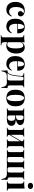

<svg xmlns="http://www.w3.org/2000/svg" viewBox="2319 -3134 996 5674"><g transform="rotate(90 2817.0 -297.0)"><path d="M284 -531Q323 -531 355.5 -522.5Q388 -514 409 -501Q435 -485 449.5 -461.5Q464 -438 464 -407Q464 -372 442 -349.5Q420 -327 385 -327Q350 -327 329 -347Q308 -367 308 -401Q308 -433 328 -454.5Q348 -476 374 -483Q366 -493 350 -500Q334 -507 314 -507Q283 -507 259.5 -489Q236 -471 220 -439Q204 -407 195.5 -364Q187 -321 187 -270Q187 -193 206.5 -149Q226 -105 256.5 -87Q287 -69 320 -69Q339 -69 361.5 -75Q384 -81 407.5 -99Q431 -117 451 -150L468 -144Q457 -107 432 -70Q407 -33 367 -9.5Q327 14 269 14Q204 14 151.5 -14.5Q99 -43 67.5 -102.5Q36 -162 36 -256Q36 -346 68.5 -407.5Q101 -469 157 -500Q213 -531 284 -531Z M778 -531Q866 -531 916 -479Q966 -427 966 -309H637L635 -328H840Q841 -377 834 -418.5Q827 -460 812 -485Q797 -510 772 -510Q737 -510 712.5 -466Q688 -422 683 -320L686 -314Q685 -302 684.5 -289Q684 -276 684 -262Q684 -193 703.5 -150Q723 -107 753 -87.5Q783 -68 814 -68Q835 -68 857.5 -74.5Q880 -81 903 -98.5Q926 -116 946 -148L964 -142Q952 -104 926 -68Q900 -32 860 -9Q820 14 764 14Q696 14 644 -15Q592 -44 562.5 -103Q533 -162 533 -253Q533 -346 564.5 -408Q596 -470 651.5 -500.5Q707 -531 778 -531Z M1228 -528V82Q1228 129 1252 144.5Q1276 160 1318 160V181Q1292 180 1246.5 178.5Q1201 177 1150 177Q1113 177 1077.5 178.5Q1042 180 1024 181V160Q1057 160 1070.5 146Q1084 132 1084 92V-408Q1084 -453 1070 -474.5Q1056 -496 1020 -496V-517Q1052 -514 1082 -514Q1123 -514 1160 -517.5Q1197 -521 1228 -528ZM1383 -531Q1434 -531 1474 -503.5Q1514 -476 1538 -420.5Q1562 -365 1562 -282Q1562 -209 1545.5 -154Q1529 -99 1498.5 -61.5Q1468 -24 1425.5 -5Q1383 14 1330 14Q1291 14 1259 0.5Q1227 -13 1210 -38L1220 -51Q1230 -33 1248.5 -23Q1267 -13 1291 -13Q1336 -13 1362 -43.5Q1388 -74 1399.5 -129.5Q1411 -185 1411 -262Q1411 -348 1400 -397Q1389 -446 1370 -467Q1351 -488 1324 -488Q1288 -488 1258.5 -460Q1229 -432 1225 -380L1220 -415Q1238 -472 1281.5 -501.5Q1325 -531 1383 -531Z M1882 -531Q1970 -531 2020 -479Q2070 -427 2070 -309H1741L1739 -328H1944Q1945 -377 1938 -418.5Q1931 -460 1916 -485Q1901 -510 1876 -510Q1841 -510 1816.5 -466Q1792 -422 1787 -320L1790 -314Q1789 -302 1788.5 -289Q1788 -276 1788 -262Q1788 -193 1807.5 -150Q1827 -107 1857 -87.5Q1887 -68 1918 -68Q1939 -68 1961.5 -74.5Q1984 -81 2007 -98.5Q2030 -116 2050 -148L2068 -142Q2056 -104 2030 -68Q2004 -32 1964 -9Q1924 14 1868 14Q1800 14 1748 -15Q1696 -44 1666.5 -103Q1637 -162 1637 -253Q1637 -346 1668.5 -408Q1700 -470 1755.5 -500.5Q1811 -531 1882 -531Z M2561 -516V-495Q2529 -495 2516 -480.5Q2503 -466 2503 -424V-93Q2503 -51 2520.5 -36Q2538 -21 2584 -21Q2580 14 2578.5 46Q2577 78 2577 95Q2577 113 2578 129.5Q2579 146 2580 157H2557Q2548 98 2532 63Q2516 28 2488.5 13Q2461 -2 2417 -2Q2395 -2 2374.5 -1.5Q2354 -1 2332 -0.5Q2310 0 2284 0Q2258 0 2226 0Q2182 0 2154.5 14.5Q2127 29 2111.5 63.5Q2096 98 2086 157H2063Q2065 146 2065.5 129.5Q2066 113 2066 95Q2066 78 2064.5 46Q2063 14 2059 -21H2293Q2329 -21 2344 -36Q2359 -51 2359 -93V-423Q2359 -465 2347 -480Q2335 -495 2305 -495H2296Q2265 -495 2256.5 -479.5Q2248 -464 2244 -423Q2240 -364 2233.5 -304Q2227 -244 2216.5 -189.5Q2206 -135 2187 -91Q2170 -53 2144.5 -30.5Q2119 -8 2084 -5L2078 -21Q2111 -21 2134 -43.5Q2157 -66 2168 -95Q2187 -139 2197.5 -193Q2208 -247 2214 -305.5Q2220 -364 2224 -423Q2227 -465 2206.5 -480Q2186 -495 2145 -495V-516Q2153 -515 2170.5 -514.5Q2188 -514 2212 -514Q2232 -514 2255 -515Q2278 -516 2311 -516Q2350 -516 2378 -514Q2406 -512 2437 -512Q2471 -512 2507 -513.5Q2543 -515 2561 -516Z M2876 -531Q2949 -531 3004 -504Q3059 -477 3090 -417Q3121 -357 3121 -258Q3121 -159 3090 -99.5Q3059 -40 3004 -13Q2949 14 2876 14Q2805 14 2749.5 -13Q2694 -40 2662.5 -99.5Q2631 -159 2631 -258Q2631 -357 2662.5 -417Q2694 -477 2749.5 -504Q2805 -531 2876 -531ZM2876 -511Q2836 -511 2809 -451.5Q2782 -392 2782 -258Q2782 -124 2809 -65Q2836 -6 2876 -6Q2917 -6 2943.5 -65Q2970 -124 2970 -258Q2970 -392 2943.5 -451.5Q2917 -511 2876 -511Z M3473 -516Q3549 -516 3593 -501Q3637 -486 3656 -459.5Q3675 -433 3675 -398Q3675 -343 3616 -304Q3557 -265 3432 -265Q3432 -265 3426 -266.5Q3420 -268 3413.5 -269.5Q3407 -271 3407 -271Q3458 -272 3484 -285Q3510 -298 3519.5 -323.5Q3529 -349 3529 -387Q3529 -417 3522.5 -441.5Q3516 -466 3497.5 -480.5Q3479 -495 3443 -495Q3414 -495 3402.5 -481Q3391 -467 3391 -423V-93Q3391 -49 3403 -35Q3415 -21 3446 -21Q3488 -21 3511 -37.5Q3534 -54 3542.5 -80.5Q3551 -107 3551 -137Q3551 -200 3521.5 -226Q3492 -252 3433 -252H3317Q3317 -252 3317 -261.5Q3317 -271 3317 -271H3452L3469 -269Q3555 -269 3605 -254Q3655 -239 3677 -210Q3699 -181 3699 -138Q3699 -98 3679 -66.5Q3659 -35 3612.5 -17.5Q3566 0 3487 0Q3456 0 3412 -2Q3368 -4 3320 -4Q3283 -4 3243 -2.5Q3203 -1 3183 0V-21Q3218 -21 3232.5 -36Q3247 -51 3247 -93V-423Q3247 -465 3232.5 -480Q3218 -495 3183 -495V-516Q3202 -515 3240.5 -513.5Q3279 -512 3314 -512Q3359 -512 3400.5 -514Q3442 -516 3473 -516Z M4363 -516V-495Q4328 -495 4313.5 -480Q4299 -465 4299 -423V-93Q4299 -51 4313.5 -36Q4328 -21 4363 -21V0Q4344 -1 4305.5 -2.5Q4267 -4 4231 -4Q4193 -4 4156.5 -2.5Q4120 -1 4101 0V-21Q4131 -21 4143 -36Q4155 -51 4155 -93V-423Q4155 -465 4143 -480Q4131 -495 4101 -495V-516Q4119 -515 4154 -513.5Q4189 -512 4225 -512Q4264 -512 4303.5 -513.5Q4343 -515 4363 -516ZM4018 -516V-495Q3989 -495 3976.5 -480Q3964 -465 3964 -423V-93Q3964 -51 3976.5 -36Q3989 -21 4018 -21V0Q4000 -1 3965.5 -2.5Q3931 -4 3894 -4Q3856 -4 3816 -2.5Q3776 -1 3756 0V-21Q3791 -21 3805.5 -36Q3820 -51 3820 -93V-423Q3820 -465 3805.5 -480Q3791 -495 3756 -495V-516Q3775 -515 3813.5 -513.5Q3852 -512 3888 -512Q3927 -512 3963.5 -513.5Q4000 -515 4018 -516ZM4167 -455 4184 -445 3946 -42 3929 -52Z M5286 -516V-495Q5251 -495 5236.5 -480Q5222 -465 5222 -423V-93Q5222 -51 5239.5 -36Q5257 -21 5298 -21Q5294 14 5292.5 46.5Q5291 79 5291 100Q5291 114 5292 130.5Q5293 147 5294 158H5271Q5261 98 5244.5 63Q5228 28 5196.5 13Q5165 -2 5110 -2Q5093 -2 5063 -1Q5033 0 5003 0Q4956 0 4920 -2Q4884 -4 4851 -4Q4818 -4 4783 -2Q4748 0 4701 0Q4669 0 4644.5 -1Q4620 -2 4597 -3Q4574 -4 4546 -4Q4523 -4 4496.5 -3Q4470 -2 4447.5 -1.5Q4425 -1 4411 0V-21Q4446 -21 4460.5 -36Q4475 -51 4475 -93V-423Q4475 -465 4460.5 -480Q4446 -495 4411 -495V-516Q4430 -515 4468.5 -513.5Q4507 -512 4543 -512Q4581 -512 4616.5 -513.5Q4652 -515 4669 -516V-495Q4642 -495 4630.5 -480Q4619 -465 4619 -423V-93Q4619 -51 4631.5 -36Q4644 -21 4673 -21H4723Q4753 -21 4765 -36Q4777 -51 4777 -93V-423Q4777 -465 4766 -480Q4755 -495 4727 -495V-516Q4744 -515 4778 -513.5Q4812 -512 4846 -512Q4881 -512 4917 -513.5Q4953 -515 4971 -516V-495Q4943 -495 4932 -480Q4921 -465 4921 -423V-93Q4921 -51 4933 -36Q4945 -21 4975 -21H5024Q5054 -21 5066 -36Q5078 -51 5078 -93V-423Q5078 -465 5067 -480Q5056 -495 5028 -495V-516Q5045 -515 5079 -513.5Q5113 -512 5149 -512Q5186 -512 5226 -513.5Q5266 -515 5286 -516Z M5474 -775Q5516 -775 5540.5 -754.5Q5565 -734 5565 -698Q5565 -662 5540.5 -641.5Q5516 -621 5474 -621Q5432 -621 5407.5 -641.5Q5383 -662 5383 -698Q5383 -734 5407.5 -754.5Q5432 -775 5474 -775ZM5551 -528V-93Q5551 -51 5565.5 -36Q5580 -21 5615 -21V0Q5597 -1 5559 -2.5Q5521 -4 5482 -4Q5443 -4 5403 -2.5Q5363 -1 5343 0V-21Q5378 -21 5392.5 -36Q5407 -51 5407 -93V-408Q5407 -453 5393.5 -474.5Q5380 -496 5343 -496V-517Q5375 -514 5405 -514Q5447 -514 5483.5 -517.5Q5520 -521 5551 -528Z"/></g></svg>

Font: Playfair Display
Style: Bold
Weight: 700
Designer: Claus Eggers Sørensen
Foundry: Claus Eggers Sørensen
Version: Version 1.203